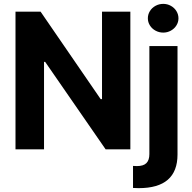

<svg xmlns="http://www.w3.org/2000/svg" viewBox="-20 -767 987 986"><path d="M649.4 0H522.5L211.9 -449.2H206.1V0H59.6V-707H188.5L497.1 -257.8H503.9V-707H649.4ZM891.6 -530.3V26.4Q891.6 199.2 692.4 199.2L663.1 198.2V85L682.6 85.9Q716.8 85.9 731.9 70.6Q747.1 55.2 747.1 24.4V-530.3ZM739.3 -672.9Q739.3 -692.9 749.8 -710Q760.3 -727.1 778.6 -737.1Q796.9 -747.1 818.4 -747.1Q839.4 -747.1 857.4 -737.1Q875.5 -727.1 886 -710Q896.5 -692.9 896.5 -672.9Q896.5 -653.3 886 -636.5Q875.5 -619.6 857.4 -609.6Q839.4 -599.6 818.4 -599.6Q796.9 -599.6 778.6 -609.6Q760.3 -619.6 749.8 -636.5Q739.3 -653.3 739.3 -672.9Z"/></svg>

Font: Pretendard Std
Style: Bold
Weight: 700
Designer: Base glyphs from Inter by Rasmus Andersson; Hangeul glyphs from Noto Sans CJK(Source Han Sans) by Jang Soo-young and Kan
Foundry: Kil Hyung-jin
Version: Version 1.309